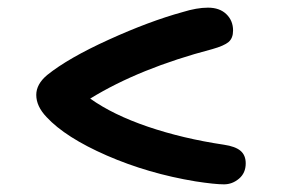

<svg xmlns="http://www.w3.org/2000/svg" viewBox="-20 -523 740 504"><path d="M567.9 -39.1Q543.9 -39.1 493.2 -46.9Q369.1 -67.4 260.5 -114.7Q151.9 -162.1 102.1 -215.8Q75.2 -244.1 75.2 -273.9Q75.2 -302.2 104 -326.2Q159.2 -370.6 265.6 -418.9Q372.1 -467.3 459 -491.2Q496.6 -502.9 525.9 -502.9Q556.6 -502.9 574.2 -485.8Q591.8 -468.8 591.8 -442.9Q591.8 -422.9 580.1 -412.8Q568.4 -402.8 537.1 -394Q346.2 -343.8 216.8 -264.2Q276.4 -221.7 368.2 -190.4Q460 -159.2 567.9 -143.1Q597.7 -138.7 611.3 -127.2Q625 -115.7 625 -94.2Q625 -68.8 607.4 -54Q589.8 -39.1 567.9 -39.1Z"/></svg>

Font: Shantell Sans Bouncy
Style: Regular
Weight: 500
Designer: Stephen Nixon, Anya Danilova, Shantell Martin
Foundry: Arrow Type
Version: Version 1.006;[9816181b4]